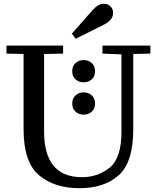

<svg xmlns="http://www.w3.org/2000/svg" viewBox="-20 -980 821 1010"><path d="M14 -740H312V-698L212 -696V-288Q212 -48 411 -48Q496 -48 557.5 -98.5Q619 -149 619 -288V-694L519 -698V-740H771V-698L681 -696V-300Q681 -126 604.5 -58Q528 10 398 10Q266 10 185 -58.5Q104 -127 104 -300V-696L14 -698ZM378 -776 358 -803 469 -929Q497 -960 527 -960Q548 -960 561.5 -946Q575 -932 575 -912Q575 -874 526 -850ZM420 -664Q445 -664 462.5 -648.5Q480 -633 480 -605Q480 -578 462.5 -562.5Q445 -547 420 -547Q395 -547 377.5 -562.5Q360 -578 360 -605Q360 -633 377.5 -648.5Q395 -664 420 -664ZM420 -494Q445 -494 462.5 -478.5Q480 -463 480 -435Q480 -408 462.5 -392.5Q445 -377 420 -377Q395 -377 377.5 -392.5Q360 -408 360 -435Q360 -463 377.5 -478.5Q395 -494 420 -494Z"/></svg>

Font: Minipax
Style: Regular
Weight: 400
Designer: Raphaël Ronot, Igor Stepanchenko (Cyrillic)
Foundry: steppetype
Version: Version 1.002